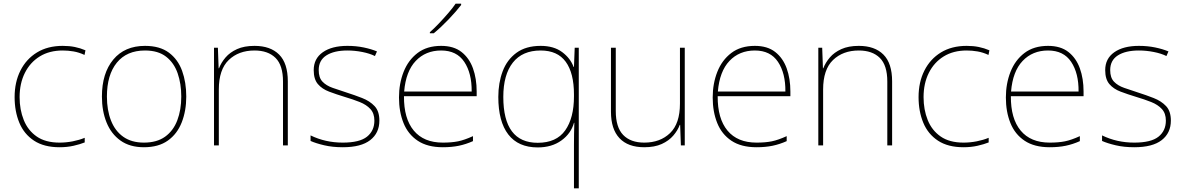

<svg xmlns="http://www.w3.org/2000/svg" viewBox="-20 -786 6397 1038"><path d="M302 10Q218 10 164 -25.5Q110 -61 84.5 -122.5Q59 -184 59 -261Q59 -342 90.5 -404.5Q122 -467 180 -502.5Q238 -538 319 -538Q355 -538 384.5 -532Q414 -526 442 -514L437 -489Q407 -503 377.5 -508Q348 -513 319 -513Q247 -513 195 -481Q143 -449 114.5 -392Q86 -335 86 -261Q86 -193 108.5 -137Q131 -81 178.5 -48Q226 -15 302 -15Q338 -15 373.5 -22Q409 -29 438 -41V-16Q413 -6 378 2Q343 10 302 10Z M987 -264Q987 -187 962.5 -124.5Q938 -62 887.5 -26Q837 10 758 10Q682 10 631.5 -26Q581 -62 556 -124Q531 -186 531 -264Q531 -390 592.5 -464Q654 -538 764 -538Q844 -538 893 -501.5Q942 -465 964.5 -403Q987 -341 987 -264ZM558 -264Q558 -191 580 -134.5Q602 -78 646.5 -46.5Q691 -15 758 -15Q828 -15 872.5 -47Q917 -79 938.5 -135.5Q960 -192 960 -264Q960 -333 940.5 -389.5Q921 -446 878 -479.5Q835 -513 764 -513Q665 -513 611.5 -447Q558 -381 558 -264Z M1356 -538Q1442 -538 1489 -491Q1536 -444 1536 -346V0H1510V-345Q1510 -433 1469.5 -473Q1429 -513 1356 -513Q1270 -513 1216.5 -461.5Q1163 -410 1163 -302V0H1137V-528H1158L1162 -417H1164Q1176 -448 1199.5 -475.5Q1223 -503 1261.5 -520.5Q1300 -538 1356 -538Z M2031 -134Q2031 -67 1981.5 -28.5Q1932 10 1833 10Q1778 10 1733 -0.5Q1688 -11 1659 -24V-54Q1739 -15 1833 -15Q1924 -15 1964 -47Q2004 -79 2004 -134Q2004 -173 1982.5 -196.5Q1961 -220 1924.5 -234.5Q1888 -249 1844 -262Q1798 -276 1759.5 -290.5Q1721 -305 1698.5 -331.5Q1676 -358 1676 -407Q1676 -469 1725 -503.5Q1774 -538 1858 -538Q1905 -538 1946 -529.5Q1987 -521 2018 -508L2007 -483Q1979 -497 1938.5 -505Q1898 -513 1858 -513Q1786 -513 1744.5 -486.5Q1703 -460 1703 -407Q1703 -366 1723.5 -344.5Q1744 -323 1778.5 -311Q1813 -299 1853 -286Q1897 -272 1938 -256Q1979 -240 2005 -212.5Q2031 -185 2031 -134Z M2365 -538Q2433 -538 2475 -505Q2517 -472 2537 -416.5Q2557 -361 2557 -291V-266H2164Q2163 -145 2217 -80Q2271 -15 2374 -15Q2422 -15 2456.5 -22Q2491 -29 2537 -50V-23Q2499 -6 2460.5 2Q2422 10 2374 10Q2291 10 2238.5 -25Q2186 -60 2161.5 -121Q2137 -182 2137 -259Q2137 -334 2162 -397.5Q2187 -461 2237.5 -499.5Q2288 -538 2365 -538ZM2365 -513Q2281 -513 2227.5 -456.5Q2174 -400 2165 -291H2530Q2531 -390 2490 -451.5Q2449 -513 2365 -513ZM2473 -759Q2447 -725 2406 -682Q2365 -639 2325 -606H2304V-612Q2327 -632 2353.5 -660Q2380 -688 2404.5 -716.5Q2429 -745 2443 -766H2473Z M3083 -3Q3083 -27 3083.5 -62Q3084 -97 3085 -122H3083Q3067 -64 3015 -26.5Q2963 11 2887 11Q2782 11 2728 -59Q2674 -129 2674 -262Q2674 -338 2697.5 -400.5Q2721 -463 2772 -500.5Q2823 -538 2903 -538Q2974 -538 3019 -504.5Q3064 -471 3081 -424H3083L3087 -528H3109V232H3083ZM2887 -14Q2988 -14 3035.5 -81Q3083 -148 3083 -265V-275Q3083 -391 3038.5 -452Q2994 -513 2903 -513Q2804 -513 2752.5 -447.5Q2701 -382 2701 -262Q2701 -14 2887 -14Z M3682 -528V0H3661L3657 -111H3655Q3644 -81 3620 -53Q3596 -25 3557.5 -7.5Q3519 10 3463 10Q3375 10 3329 -39Q3283 -88 3283 -182V-528H3309V-186Q3309 -98 3349 -56.5Q3389 -15 3463 -15Q3549 -15 3602.5 -66.5Q3656 -118 3656 -226V-528Z M4061 -538Q4129 -538 4171 -505Q4213 -472 4233 -416.5Q4253 -361 4253 -291V-266H3860Q3859 -145 3913 -80Q3967 -15 4070 -15Q4118 -15 4152.5 -22Q4187 -29 4233 -50V-23Q4195 -6 4156.5 2Q4118 10 4070 10Q3987 10 3934.5 -25Q3882 -60 3857.5 -121Q3833 -182 3833 -259Q3833 -334 3858 -397.5Q3883 -461 3933.5 -499.5Q3984 -538 4061 -538ZM4061 -513Q3977 -513 3923.5 -456.5Q3870 -400 3861 -291H4226Q4227 -390 4186 -451.5Q4145 -513 4061 -513Z M4623 -538Q4709 -538 4756 -491Q4803 -444 4803 -346V0H4777V-345Q4777 -433 4736.5 -473Q4696 -513 4623 -513Q4537 -513 4483.5 -461.5Q4430 -410 4430 -302V0H4404V-528H4425L4429 -417H4431Q4443 -448 4466.5 -475.5Q4490 -503 4528.5 -520.5Q4567 -538 4623 -538Z M5189 10Q5105 10 5051 -25.5Q4997 -61 4971.5 -122.5Q4946 -184 4946 -261Q4946 -342 4977.5 -404.5Q5009 -467 5067 -502.5Q5125 -538 5206 -538Q5242 -538 5271.5 -532Q5301 -526 5329 -514L5324 -489Q5294 -503 5264.5 -508Q5235 -513 5206 -513Q5134 -513 5082 -481Q5030 -449 5001.5 -392Q4973 -335 4973 -261Q4973 -193 4995.5 -137Q5018 -81 5065.5 -48Q5113 -15 5189 -15Q5225 -15 5260.5 -22Q5296 -29 5325 -41V-16Q5300 -6 5265 2Q5230 10 5189 10Z M5646 -538Q5714 -538 5756 -505Q5798 -472 5818 -416.5Q5838 -361 5838 -291V-266H5445Q5444 -145 5498 -80Q5552 -15 5655 -15Q5703 -15 5737.5 -22Q5772 -29 5818 -50V-23Q5780 -6 5741.5 2Q5703 10 5655 10Q5572 10 5519.5 -25Q5467 -60 5442.5 -121Q5418 -182 5418 -259Q5418 -334 5443 -397.5Q5468 -461 5518.5 -499.5Q5569 -538 5646 -538ZM5646 -513Q5562 -513 5508.5 -456.5Q5455 -400 5446 -291H5811Q5812 -390 5771 -451.5Q5730 -513 5646 -513Z M6310 -134Q6310 -67 6260.5 -28.5Q6211 10 6112 10Q6057 10 6012 -0.5Q5967 -11 5938 -24V-54Q6018 -15 6112 -15Q6203 -15 6243 -47Q6283 -79 6283 -134Q6283 -173 6261.5 -196.5Q6240 -220 6203.5 -234.5Q6167 -249 6123 -262Q6077 -276 6038.5 -290.5Q6000 -305 5977.5 -331.5Q5955 -358 5955 -407Q5955 -469 6004 -503.5Q6053 -538 6137 -538Q6184 -538 6225 -529.5Q6266 -521 6297 -508L6286 -483Q6258 -497 6217.5 -505Q6177 -513 6137 -513Q6065 -513 6023.5 -486.5Q5982 -460 5982 -407Q5982 -366 6002.5 -344.5Q6023 -323 6057.5 -311Q6092 -299 6132 -286Q6176 -272 6217 -256Q6258 -240 6284 -212.5Q6310 -185 6310 -134Z"/></svg>

Font: Noto Sans Bengali UI Thin
Style: Regular
Weight: 100
Designer: Jelle Bosma - Monotype Design Team
Foundry: Monotype Imaging Inc.
Version: Version 2.003; ttfautohint (v1.8.4.7-5d5b)